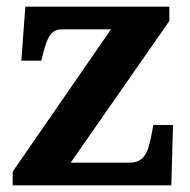

<svg xmlns="http://www.w3.org/2000/svg" viewBox="-20 -556 569 576"><path d="M18 0H494L499 -181H440L434 -149C423 -91 408 -68 368 -68H192L488 -493V-536H56L44 -374H104L110 -398C124 -452 137 -468 167 -468H313L18 -41Z"/></svg>

Font: Noto Serif Test
Style: Bold
Weight: 700
Version: Version 1.000